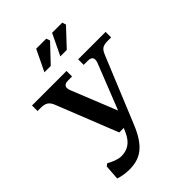

<svg xmlns="http://www.w3.org/2000/svg" viewBox="-265 -1060 1203 1203"><g transform="rotate(-45 336.5 -458.5)"><path d="M117 -599 278 -194H318L307 -169C278 -102 235 -79 182 -79C154 -79 117 -94 89 -111L72 -99L65 1C85 8 120 16 157 16C251 16 319 -19 378 -164L557 -599C572 -636 585 -651 633 -651H663V-700H420V-651H456C491 -651 504 -634 488 -594L370 -296L250 -594C233 -634 247 -651 282 -651H317V-700H11V-651H37C84 -651 102 -637 117 -599ZM213 -792H269L379 -908L370 -933H281ZM354 -792H411L520 -908L512 -933H422Z"/></g></svg>

Font: LT Superior Serif Semibold
Style: Regular
Weight: 600
Designer: Daniel Lyons
Foundry: LyonsType
Version: Version 2.120;FEAKit 1.0